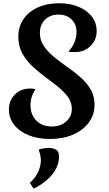

<svg xmlns="http://www.w3.org/2000/svg" viewBox="-20 -832 671 1184"><path d="M226 -630Q226 -584 250.5 -548Q275 -512 313.5 -480.5Q352 -449 395 -419Q438 -389 476.5 -355.5Q515 -322 539 -281Q563 -240 563 -187Q563 -125 528 -77Q493 -29 431 -2Q369 25 289 25Q214 25 157 2Q100 -21 67.5 -62Q35 -103 35 -157Q35 -213 72 -249.5Q109 -286 166 -286Q187 -286 199 -282Q168 -236 168 -184Q168 -125 204 -88.5Q240 -52 299 -52Q353 -52 388 -82.5Q423 -113 423 -160Q423 -201 399 -234Q375 -267 337.5 -297Q300 -327 258 -358Q216 -389 178.5 -424.5Q141 -460 117 -504Q93 -548 93 -605Q93 -667 124.5 -713.5Q156 -760 213 -786Q270 -812 346 -812Q413 -812 465 -790Q517 -768 546.5 -729.5Q576 -691 576 -641Q576 -585 538 -548Q500 -511 443 -511Q431 -511 420.5 -511.5Q410 -512 402 -515Q426 -539 439 -570.5Q452 -602 452 -633Q452 -682 421.5 -712Q391 -742 341 -742Q290 -742 258 -711Q226 -680 226 -630ZM219 90Q232 86 249 83Q266 80 282 80Q305 80 324.5 90.5Q344 101 344 134Q344 189 305 240Q266 291 188 332L164 296Q197 266 214.5 229.5Q232 193 232 155Q232 139 228 122.5Q224 106 219 90Z"/></svg>

Font: Merienda SemiBold
Style: Regular
Weight: 600
Designer: Eduardo Rodriguez Tunni
Foundry: Eduardo Rodriguez Tunni
Version: Version 2.001; ttfautohint (v1.8.4.7-5d5b)